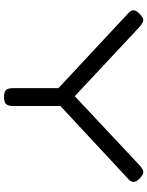

<svg xmlns="http://www.w3.org/2000/svg" viewBox="94 -832 748 977"><g transform="rotate(90 468.5 -343.0)"><path d="M885 -682Q903 -665 905 -650.5Q907 -636 890 -621L519 -276V-34Q519 -21 515.5 -10.5Q512 0 502.5 5.5Q493 11 473 11Q454 11 444 5.5Q434 0 431 -11Q428 -22 428 -36V-266L47 -621Q30 -636 32 -650.5Q34 -665 53 -682Q66 -694 75.5 -696.5Q85 -699 94.5 -694Q104 -689 116 -679L469 -349L821 -679Q833 -690 842.5 -694.5Q852 -699 862 -696.5Q872 -694 885 -682Z"/></g></svg>

Font: Fredoka Expanded
Style: Regular
Weight: 400
Width: 7
Designer: Ben Nathan
Foundry: Milena B. Brandão, Ben Nathan
Version: Version 2.001